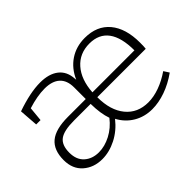

<svg xmlns="http://www.w3.org/2000/svg" viewBox="-92 -791 1057 1057"><g transform="rotate(-45 437.0 -262.5)"><path d="M795 -98 815 -67Q763 -30 709 -11Q655 8 605 8Q545 8 497 -20.5Q449 -49 422 -100Q381 -48 326 -20Q271 8 216 8Q150 8 105.5 -31Q61 -70 61 -139Q61 -217 105.5 -254Q150 -291 246 -291H385V-382Q385 -436 354.5 -464Q324 -492 265 -492Q208 -492 135 -469L127 -385H93L85 -495Q194 -533 271 -533Q340 -533 379.5 -502Q419 -471 422 -412L423 -403Q450 -465 501 -499Q552 -533 619 -533Q713 -533 764.5 -471.5Q816 -410 816 -299Q816 -265 814 -253H437V-252Q437 -151 485 -92.5Q533 -34 616 -34Q658 -34 704 -50.5Q750 -67 795 -98ZM437 -291H764Q764 -391 726.5 -442Q689 -493 615 -493Q538 -493 490.5 -439Q443 -385 437 -291ZM404 -126Q386 -176 385 -253H255Q177 -253 144.5 -229Q112 -205 112 -146Q112 -91 145 -61.5Q178 -32 229 -32Q275 -32 322 -56.5Q369 -81 404 -126Z"/></g></svg>

Font: Bitter Pro Light
Style: Regular
Weight: 300
Designer: Sol Matas, and Bitter project Authors
Foundry: Sol Matas
Version: Version 1.010